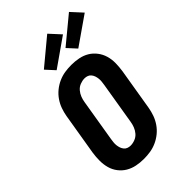

<svg xmlns="http://www.w3.org/2000/svg" viewBox="-287 -1103 1223 1223"><g transform="rotate(-45 324.5 -492.0)"><path d="M257 8Q223 8 191 1.5Q159 -5 132 -21Q105 -37 85.5 -62.5Q66 -88 57.5 -119Q49 -150 49 -183.5Q49 -217 54 -251L101 -534Q106 -563 116 -591Q126 -619 143.5 -644.5Q161 -670 185 -689.5Q209 -709 237 -721.5Q265 -734 294 -738.5Q323 -743 352 -743Q386 -743 418.5 -736.5Q451 -730 477.5 -714Q504 -698 523.5 -672.5Q543 -647 552 -616Q561 -585 560.5 -551.5Q560 -518 555 -484L508 -201Q503 -172 493 -144Q483 -116 465.5 -90.5Q448 -65 424 -45.5Q400 -26 372 -13.5Q344 -1 315 3.5Q286 8 257 8ZM257 -112Q277 -112 297.5 -120Q318 -128 332 -144.5Q346 -161 353.5 -180.5Q361 -200 364 -220L411 -504Q413 -517 414.5 -530.5Q416 -544 414.5 -557Q413 -570 409 -582Q405 -594 397 -604Q389 -614 377 -618.5Q365 -623 352 -623Q332 -623 311.5 -615Q291 -607 277 -590.5Q263 -574 255.5 -554.5Q248 -535 245 -515L198 -231Q196 -218 194.5 -204.5Q193 -191 194.5 -178Q196 -165 200 -153Q204 -141 212 -131Q220 -121 232 -116.5Q244 -112 257 -112ZM458 -785 403 -845 581 -992 649 -918ZM263 -785 208 -845 385 -992 453 -918Z"/></g></svg>

Font: Iosevka Aile Heavy Oblique
Style: Regular
Weight: 900
Italic angle: -9°
Designer: Belleve Invis
Foundry: Belleve Invis
Version: Version 31.1.0; ttfautohint (v1.8.4)